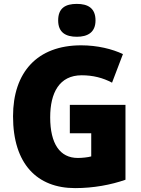

<svg xmlns="http://www.w3.org/2000/svg" viewBox="-20 -957 726 987"><path d="M375 -937C317 -937 279 -916 279 -852C279 -790 318 -768 375 -768C430 -768 471 -790 471 -852C471 -916 431 -937 375 -937ZM339 -418V-272H449V-153C432 -148 401 -145 380 -145C288 -145 238 -218 238 -354C238 -480 285 -570 400 -570C458 -570 509 -557 556 -532L612 -679C557 -705 481 -724 397 -724C171 -724 47 -585 47 -359C47 -114 171 10 366 10C461 10 551 -7 625 -33V-418Z"/></svg>

Font: Noto Sans Gujarati UI SemiCondensed Black
Style: Regular
Weight: 900
Width: 4
Designer: Jelle Bosma - Monotype Design Team, Universal Thirst
Foundry: Monotype Imaging Inc.
Version: Version 2.106